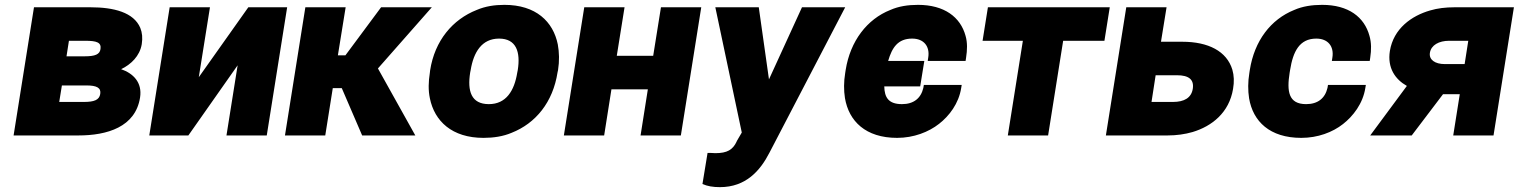

<svg xmlns="http://www.w3.org/2000/svg" viewBox="-20 -558 6257 791"><path d="M36 0H303C422 0 538 -35 557 -156C567 -219 528 -256 479 -273C519 -292 556 -327 564 -376C568 -402 566 -423 558 -443C531 -507 449 -528 353 -528H120ZM224 -138 235 -206H336C379 -206 397 -196 393 -171C389 -146 368 -138 325 -138ZM254 -326 264 -390H331C379 -390 398 -383 394 -356C391 -334 372 -326 329 -326Z M595 0H756L959 -289L913 0H1079L1163 -528H1003L799 -240L845 -528H679Z M1154 0H1320L1351 -195H1388L1472 0H1691L1537 -276L1759 -528H1550L1403 -330H1372L1404 -528H1238Z M1751 -259C1745 -221 1744 -186 1751 -153C1770 -59 1842 10 1972 10C2013 10 2053 4 2088 -11C2187 -50 2258 -137 2277 -260L2279 -269C2285 -307 2284 -342 2278 -375C2259 -469 2188 -538 2058 -538C2017 -538 1979 -532 1944 -517C1845 -478 1771 -391 1752 -268ZM1917 -259 1919 -269C1931 -343 1965 -399 2036 -399C2107 -399 2125 -344 2113 -269L2111 -259C2099 -184 2065 -129 1994 -129C1921 -129 1905 -183 1917 -259Z M2303 0H2469L2499 -190H2649L2619 0H2785L2869 -528H2703L2671 -328H2521L2553 -528H2387Z M2927 -528 3036 -12 3015 24V25C2999 59 2976 73 2927 73C2921 73 2915 72 2907 72H2895L2874 200C2894 209 2917 213 2946 213C3053 213 3112 145 3150 71L3462 -528H3284L3148 -231L3106 -528Z M3462 -257C3456 -221 3456 -186 3461 -154C3477 -59 3546 10 3676 10C3744 10 3806 -14 3849 -48C3890 -80 3930 -131 3940 -196L3942 -208H3786L3784 -196C3774 -153 3744 -129 3696 -129C3640 -129 3624 -157 3623 -202H3771L3788 -307H3639C3655 -362 3679 -399 3738 -399C3785 -399 3812 -368 3804 -320L3802 -307H3958L3960 -320C3965 -352 3966 -382 3958 -410C3937 -488 3870 -538 3762 -538C3720 -538 3682 -532 3648 -517C3552 -479 3483 -389 3464 -270Z M4028 -390H4194L4132 0H4298L4360 -390H4530L4552 -528H4050Z M4536 0H4790C4827 0 4862 -5 4893 -14C4973 -38 5044 -94 5060 -192C5065 -221 5064 -247 5057 -271C5034 -347 4958 -386 4851 -386H4763L4786 -528H4620ZM4724 -138 4741 -248H4829C4878 -248 4900 -230 4894 -192C4888 -155 4859 -138 4812 -138Z M5127 -257C5121 -221 5121 -185 5126 -153C5142 -58 5211 10 5341 10C5409 10 5470 -13 5513 -47C5554 -79 5595 -131 5605 -196L5607 -208H5451L5449 -196C5439 -153 5409 -129 5361 -129C5288 -129 5281 -182 5293 -258L5295 -270C5307 -345 5333 -399 5403 -399C5450 -399 5477 -368 5469 -320L5467 -307H5623L5625 -320C5630 -353 5630 -382 5622 -410C5601 -488 5535 -538 5427 -538C5385 -538 5346 -532 5312 -517C5215 -478 5148 -390 5129 -270Z M5625 0H5796L5925 -170H5994L5967 0H6133L6217 -528H5972C5936 -528 5902 -524 5872 -515C5795 -493 5721 -440 5706 -348C5695 -278 5728 -231 5776 -204ZM5871 -341C5876 -372 5908 -390 5950 -390H6029L6014 -294H5932C5892 -294 5866 -312 5871 -341Z"/></svg>

Font: Asimov Pro
Style: UltObl
Weight: 900
Designer: Google
Version: Version 2.000980; 2014